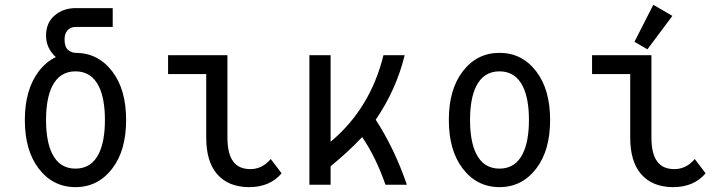

<svg xmlns="http://www.w3.org/2000/svg" viewBox="-20 -766 2970 796"><path d="M139.6 -68.4Q83 -143.1 83 -268.6Q83 -393.1 139.6 -468.8Q170.4 -509.8 211.4 -529.3Q170.9 -566.4 170.9 -618.2Q170.9 -671.9 206.8 -702.1Q242.7 -732.4 293.5 -732.4H447.3V-654.3H293.5Q272 -654.3 259.3 -639.6Q247.6 -626 247.6 -602.5Q247.6 -570.8 262.7 -558.6Q276.9 -547.4 293 -546.9Q387.2 -546.9 446.3 -468.8Q502.9 -394 502.9 -268.6Q502.9 -143.1 446.3 -68.4Q387.2 9.8 293 9.8Q198.7 9.8 139.6 -68.4ZM390.1 -129.9Q415 -181.2 415 -268.6Q415 -356 390.1 -407.2Q359.4 -470.2 293 -470.2Q226.6 -470.2 195.8 -407.2Q170.9 -356 170.9 -268.6Q170.9 -181.2 195.8 -129.9Q226.6 -66.9 293 -66.9Q359.4 -66.9 390.1 -129.9Z M1147.5 -47.4Q1098.6 9.8 1013.2 9.8Q926.3 9.8 879.4 -44.9Q835 -96.7 835 -195.8V-459H676.8V-537.1H922.9V-195.8Q922.9 -127.4 947.8 -95.2Q971.2 -64.9 1018.1 -64.9Q1067.4 -64.9 1102.5 -106.9Z M1262.7 0V-537.1H1350.6V-178.2Q1515.6 -316.4 1569.8 -537.1H1657.7Q1623 -394.5 1537.6 -269.5Q1614.3 -152.3 1667 0H1578.1Q1538.1 -115.2 1481.4 -197.8Q1425.3 -137.7 1350.6 -76.7V0Z M2147.9 -129.9Q2172.9 -181.2 2172.9 -268.6Q2172.9 -356 2147.9 -407.2Q2117.2 -470.2 2050.8 -470.2Q1984.4 -470.2 1953.6 -407.2Q1928.7 -356 1928.7 -268.6Q1928.7 -181.2 1953.6 -129.9Q1984.4 -66.9 2050.8 -66.9Q2117.2 -66.9 2147.9 -129.9ZM1897.5 -68.4Q1840.8 -143.1 1840.8 -268.6Q1840.8 -394 1897.5 -468.8Q1956.5 -546.9 2050.8 -546.9Q2145 -546.9 2204.1 -468.8Q2260.7 -394 2260.7 -268.6Q2260.7 -143.1 2204.1 -68.4Q2145 9.8 2050.8 9.8Q1956.5 9.8 1897.5 -68.4Z M2905.3 -47.4Q2856.4 9.8 2771 9.8Q2684.1 9.8 2637.2 -44.9Q2592.8 -96.7 2592.8 -195.8V-459H2434.6V-537.1H2680.7V-195.8Q2680.7 -127.4 2705.6 -95.2Q2729 -64.9 2775.9 -64.9Q2825.2 -64.9 2860.4 -106.9ZM2688.5 -746.1 2767.6 -700.2 2664.1 -561.5 2610.4 -592.8Z"/></svg>

Font: Consola Mono
Style: Book
Weight: 400
Monospace: yes
Designer: Wojciech Kalinowski "wmk69" (wmk69@o2.pl)
Foundry: Wojciech Kalinowski "wmk69" (wmk69@o2.pl)
Version: Version 2.1.0